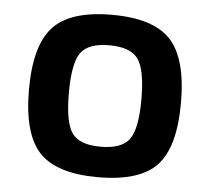

<svg xmlns="http://www.w3.org/2000/svg" viewBox="-43 -550 666 609"><g transform="rotate(5 290.0 -245.5)"><path d="M290 13Q158 13 103 -45.5Q48 -104 48 -245Q48 -386 103 -445Q158 -504 290 -504Q422 -504 477 -445Q532 -386 532 -245Q532 -104 477.5 -45.5Q423 13 290 13ZM175 -245Q175 -151 199 -117.5Q223 -84 290 -84Q357 -84 381.5 -117.5Q406 -151 406 -245Q406 -340 381.5 -373.5Q357 -407 290 -407Q223 -407 199 -373.5Q175 -340 175 -245Z"/></g></svg>

Font: Exo 2.0 Semi Bold
Style: Regular
Weight: 600
Designer: Natanael Gama
Version: Version 1.001;PS 001.001;hotconv 1.0.70;makeotf.lib2.5.58329